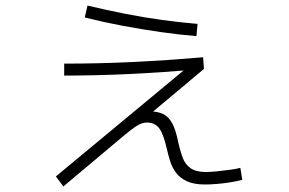

<svg xmlns="http://www.w3.org/2000/svg" viewBox="-20 -635 1040 691"><path d="M208 36 181 0 668 -404 677 -384Q559 -374 443.5 -368.5Q328 -363 211 -363V-406Q338 -406 461.5 -412Q585 -418 711 -429L714 -387L491 -200L473 -211Q483 -225 493 -229.5Q503 -234 519 -234Q549 -234 568.5 -224Q588 -214 600.5 -190Q613 -166 621 -125Q628 -93 637 -68.5Q646 -44 665.5 -30Q685 -16 721 -16Q738 -16 761.5 -18.5Q785 -21 808 -24Q831 -27 845 -31L852 12Q835 17 810 21Q785 25 760.5 27Q736 29 718 29Q677 29 652 17Q627 5 613 -14Q599 -33 592 -56Q585 -79 580 -101Q568 -154 552.5 -174Q537 -194 508 -194Q499 -194 489 -190.5Q479 -187 466 -178Q453 -169 432 -152ZM687 -505Q626 -510 559 -519.5Q492 -529 422.5 -542Q353 -555 285 -572L295 -615Q362 -599 430 -585.5Q498 -572 564.5 -563Q631 -554 691 -549Z"/></svg>

Font: M PLUS 2 Light
Style: Regular
Weight: 300
Designer: Coji Morishita
Foundry: UNDERFOREST DESIGN
Version: Version 1.001